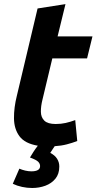

<svg xmlns="http://www.w3.org/2000/svg" viewBox="-20 -701 470 934"><path d="M136.5 213.5Q111.5 213.5 87.2 208.2Q63 203 42.2 193L74.2 119.5Q86.8 125 102.4 128.8Q118 132.5 132.5 132.5Q153.2 132.5 164.1 126.2Q175 120 175 107Q175 95 165.5 85.6Q156 76.2 125.8 65.2Q132.5 53.2 142.9 37.4Q153.2 21.5 164 7.8Q101 -2.8 74.8 -38.1Q48.5 -73.5 48 -125.5Q47.5 -177.5 62 -235.2L162.8 -659.8L298.5 -681L260.2 -524H429.8L403.5 -416.8H234.5L186.8 -217.2Q178.5 -184.5 178.9 -157.2Q179.2 -130 195.9 -113.9Q212.5 -97.8 251 -97.8Q276.8 -97.8 299.5 -102.9Q322.2 -108 346 -116.8L355.8 -15Q332 -5.8 305.1 1.2Q278.2 8.2 246 10.2Q240.2 18 235 26.6Q229.8 35.2 224.5 42.8Q246.8 54 257.6 71.1Q268.5 88.2 268.5 109Q268.5 145.2 249.6 168.2Q230.8 191.2 200.8 202.4Q170.8 213.5 136.5 213.5Z"/></svg>

Font: Ubuntu Sans
Style: Italic
Weight: 400
Italic angle: -13.5°
Designer: Dalton Maag Ltd
Foundry: Dalton Maag Ltd
Version: Version 1.006